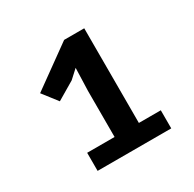

<svg xmlns="http://www.w3.org/2000/svg" viewBox="-138 -1305 920 910"><g transform="rotate(-30 321.5 -849.5)"><path d="M147 -541V-640H297V-892L301 -1016L255 -974L157 -916L95 -996L320 -1158H430V-640H550V-541Z"/></g></svg>

Font: Menbere
Style: Regular
Weight: 400
Designer: Aleme Tadesse
Foundry: Sorkin Type Co
Version: Version 1.000